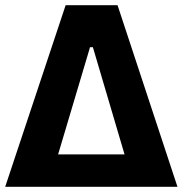

<svg xmlns="http://www.w3.org/2000/svg" viewBox="-27 -720 704 740"><path d="M-7 0H657L426 -700H226ZM197 -125 320 -538H331L453 -125Z"/></svg>

Font: Fixel Text Bold
Style: Bold
Weight: 700
Width: 4
Designer: AlfaBravo + MacPaw
Foundry: Kyrylo Tkachov, Marchela Mozhyna, Serhii Makarenko, Maria Weinstein, Zakhar Kryvoshyya
Version: Version 1.211